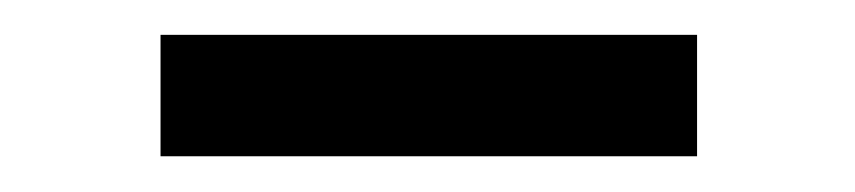

<svg xmlns="http://www.w3.org/2000/svg" viewBox="-20 -752 481 108"><path d="M70.3 -664.1V-732.4H372.1V-664.1Z"/></svg>

Font: GenYoMin TW TTF SemiBold
Style: Regular
Weight: 600
Version: Version 1.300